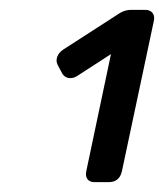

<svg xmlns="http://www.w3.org/2000/svg" viewBox="-20 -720 333 390"><path d="M172.2 -350Q162.2 -350 157.7 -356Q153.2 -362 155.2 -372L205.4 -610.1L136.5 -565.5Q128.7 -560.5 120.1 -561.5Q111.5 -562.5 106.5 -570.5L97.2 -588Q93.2 -596 96.2 -604.5Q99.2 -613 108 -619L222.7 -693Q233.7 -700 246.7 -700H274.6Q284.6 -700 289.6 -694Q294.6 -688 292.6 -678L227.6 -372Q222.6 -350 200.6 -350Z"/></svg>

Font: Rubik Light
Style: Italic
Weight: 300
Italic angle: -12°
Designer: Hubert and Fischer
Foundry: Hubert and Fischer
Version: Version 2.300;gftools[0.9.30]